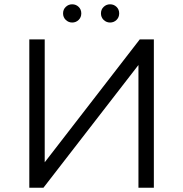

<svg xmlns="http://www.w3.org/2000/svg" viewBox="-20 -886 864 906"><path d="M118.3 0V-700H191V-120.2L639.4 -700H706V0H633.3V-579.3L184.9 0ZM499.4 -779.7Q482 -779.7 469.2 -791.9Q456.4 -804.2 456.4 -822.7Q456.4 -841.6 469.2 -853.6Q482 -865.7 499.4 -865.7Q517.2 -865.7 529.8 -853.6Q542.4 -841.6 542.4 -822.7Q542.4 -804.2 529.8 -791.9Q517.2 -779.7 499.4 -779.7ZM320.6 -779.7Q303.3 -779.7 290.5 -791.9Q277.6 -804.2 277.6 -822.7Q277.6 -841.6 290.5 -853.6Q303.3 -865.7 320.6 -865.7Q338.4 -865.7 351 -853.6Q363.6 -841.6 363.6 -822.7Q363.6 -804.2 351 -791.9Q338.4 -779.7 320.6 -779.7Z"/></svg>

Font: Montserrat Thin
Style: Regular
Weight: 100
Designer: Julieta Ulanovsky
Foundry: Julieta Ulanovsky
Version: Version 9.000